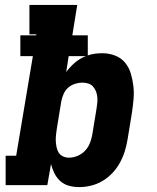

<svg xmlns="http://www.w3.org/2000/svg" viewBox="-20 -755 640 783"><path d="M303 8Q281 8 261 2.5Q241 -3 226 -16.5Q211 -30 202 -48Q193 -66 188 -86L173 0H3V-120H46L114 -526H63V-611H128V-615H100V-735H295L275 -611H338V-529Q352 -534 367 -536Q382 -538 397 -538Q424 -538 449 -528.5Q474 -519 490 -499.5Q506 -480 513.5 -455Q521 -430 524 -403.5Q527 -377 524.5 -349.5Q522 -322 518 -295L500 -185Q496 -161 488.5 -137Q481 -113 468.5 -90.5Q456 -68 438 -49Q420 -30 398 -17Q376 -4 351.5 2Q327 8 303 8ZM250 -461Q265 -482 285.5 -499.5Q306 -517 330 -526H260ZM261 -112Q278 -112 295.5 -119Q313 -126 326 -139.5Q339 -153 346 -170Q353 -187 356 -204L374 -314Q376 -326 377 -338.5Q378 -351 376.5 -362.5Q375 -374 370.5 -384.5Q366 -395 358.5 -403Q351 -411 339.5 -414.5Q328 -418 316 -418Q301 -418 285.5 -413Q270 -408 258 -397.5Q246 -387 239.5 -372Q233 -357 230 -342L212 -232Q210 -219 208.5 -206Q207 -193 207.5 -180.5Q208 -168 210.5 -155.5Q213 -143 219 -133Q225 -123 236.5 -117.5Q248 -112 261 -112Z"/></svg>

Font: Iosevka Slab Heavy Extended
Style: Italic
Weight: 900
Width: 7
Italic angle: -9°
Monospace: yes
Designer: Belleve Invis
Foundry: Belleve Invis
Version: Version 11.1.0; ttfautohint (v1.8.3)